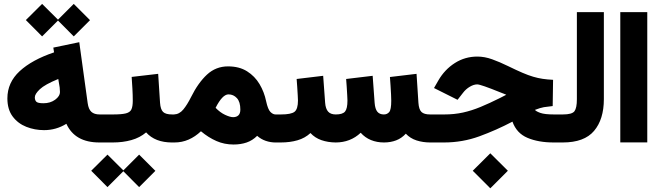

<svg xmlns="http://www.w3.org/2000/svg" viewBox="-20 -745 3448 1004"><path d="M115.2 -640.1 200.2 -724.6 283.2 -642.1 365.7 -724.6 450.7 -639.6 365.7 -554.7 283.2 -637.7 200.2 -554.7ZM18.6 -230.5Q18.6 -313.5 82.8 -372.8Q147 -432.1 262.7 -471.2L258.8 -496.1L394.5 -524.4L438.5 -205.6Q442.9 -173.8 457.8 -160.2Q472.7 -146.5 501.5 -146.5H516.6V0H499.5Q371.6 0 327.1 -97.7Q273.4 -64.5 210.4 -64.5Q161.6 -64.5 117.7 -81.8Q73.7 -99.1 46.1 -136Q18.6 -172.9 18.6 -230.5ZM284.7 -332Q214.4 -303.2 188.2 -278.3Q162.1 -253.4 162.1 -236.3Q162.1 -220.7 170.2 -212.9Q178.2 -205.1 207.5 -205.1Q242.7 -205.1 268.1 -223.4Q293.5 -241.7 293.5 -264.6Q293.5 -276.4 292 -288.1Z M891.1 0H879.4Q791 0 744.1 -52.7Q711.4 -24.9 667 -12.5Q622.6 0 569.8 0H497.1V-146.5H570.8Q616.2 -146.5 638.2 -152.1Q660.2 -157.7 667.2 -173.1Q674.3 -188.5 674.3 -218.3Q674.3 -248.5 672.4 -281Q670.4 -313.5 668.5 -342.8L807.1 -358.9L816.9 -207.5Q819.3 -172.9 832.8 -159.7Q846.2 -146.5 880.4 -146.5H891.1ZM457 147.9 542 63.5 625 146 707.5 63.5 792.5 148.4 707.5 233.4 625 150.4 542 233.4Z M1030.8 -58.6Q1001 -30.3 966.3 -15.1Q931.6 0 892.6 0H871.6V-146.5H889.6Q918 -147.5 938.5 -172.4Q959 -197.3 979 -237.3Q1016.1 -312 1062.5 -355Q1108.9 -397.9 1172.4 -397.9Q1231 -397.9 1271.7 -372.3Q1312.5 -346.7 1337.2 -305.2Q1361.8 -263.7 1371.6 -215.8Q1380.9 -172.9 1394 -159.7Q1407.2 -146.5 1420.9 -146.5H1434.1V0H1420.4Q1394.5 0 1369.6 -8.5Q1344.7 -17.1 1324.7 -34.7Q1300.3 -10.3 1269.5 0.2Q1238.8 10.7 1201.2 10.7Q1153.3 10.7 1111.6 -7.6Q1069.8 -25.9 1030.8 -58.6ZM1107.4 -181.2Q1130.9 -156.7 1157 -144.5Q1183.1 -132.3 1199.2 -132.3Q1216.3 -132.3 1226.6 -141.8Q1236.8 -151.4 1236.8 -171.9Q1236.8 -212.4 1218.8 -231.9Q1200.7 -251.5 1174.8 -251.5Q1143.1 -251.5 1107.4 -181.2Z M1987.3 -146.5Q2004.4 -146.5 2015.1 -158.9Q2025.9 -171.4 2025.9 -218.3Q2025.9 -229 2024.9 -251Q2023.9 -272.9 2022.2 -297.9Q2020.5 -322.8 2019 -342.3L2158.2 -358.9L2168 -207.5Q2170.4 -172.4 2184.1 -159.4Q2197.8 -146.5 2229 -146.5H2243.7V0H2230Q2191.4 0 2158.2 -10.7Q2125 -21.5 2102.1 -45.9Q2080.1 -22 2051.3 -11Q2022.5 0 1987.8 0Q1950.7 0 1919.7 -12.7Q1888.7 -25.4 1866.2 -50.8Q1812.5 0 1734.9 0Q1694.3 -0.5 1660.6 -12.2Q1627 -23.9 1603.5 -49.3Q1575.2 -22.9 1535.9 -11.5Q1496.6 0 1448.2 0H1414.6V-146.5H1449.2Q1502.4 -146.5 1520.3 -160.6Q1538.1 -174.8 1538.1 -219.2Q1538.1 -226.6 1536.9 -246.8Q1535.6 -267.1 1534.2 -291Q1532.7 -314.9 1531.2 -332L1669.9 -348.6L1680.2 -207.5Q1682.6 -176.3 1695.8 -161.4Q1709 -146.5 1735.8 -146.5Q1771.5 -146.5 1784.2 -161.6Q1796.9 -176.8 1796.9 -219.2Q1796.9 -225.6 1795.7 -246.3Q1794.4 -267.1 1793 -291.3Q1791.5 -315.4 1790 -332L1928.7 -348.6L1939 -207.5Q1941.4 -175.3 1953.1 -160.9Q1964.8 -146.5 1987.3 -146.5Z M2452.1 147.9 2543.9 56.6 2635.7 147.9 2543.9 239.7ZM2870.1 -190.4Q2842.3 -187.5 2824.2 -184.6Q2806.2 -181.6 2777.3 -170.4Q2783.2 -162.6 2805.9 -154.5Q2828.6 -146.5 2877 -146.5H2903.3V0H2875Q2795.4 0 2738.3 -24.2Q2681.2 -48.3 2659.7 -108.9Q2575.2 -64.5 2486.8 -32.2Q2398.4 0 2302.2 0H2224.1V-146.5H2303.7Q2355.5 -146.5 2400.9 -156.5Q2446.3 -166.5 2492.9 -185.8Q2539.6 -205.1 2594.2 -232.4L2627.4 -249.5Q2620.1 -252.4 2612.8 -255.6Q2605.5 -258.8 2595.7 -262.2Q2493.7 -303.7 2475.6 -303.7Q2457.5 -303.7 2436.8 -291.5Q2416 -279.3 2400.9 -259.3L2372.6 -223.1L2249.5 -284.7L2272.5 -324.7Q2305.2 -381.3 2358.4 -415.3Q2411.6 -449.2 2476.1 -449.2Q2513.7 -449.2 2553.2 -435.1Q2592.8 -420.9 2636.7 -399.4Q2680.7 -377.9 2711.9 -364.5Q2743.2 -351.1 2768.1 -343.8Q2793 -336.4 2817.4 -332.8Q2841.8 -329.1 2872.1 -327.6Z M2883.8 0V-146.5H2923.3Q2971.2 -146.5 2983.9 -163.3Q2996.6 -180.2 2996.6 -226.1V-681.6H3137.7V-226.6Q3137.7 -121.1 3086.4 -60.5Q3035.2 0 2922.9 0Z M3223.6 -681.6H3364.7V-0.5H3223.6Z"/></svg>

Font: Vazir Black FD
Style: Black-FD
Weight: 900
Designer: Saber Rastikerdar
Foundry: Saber Rastikerdar
Version: Version 30.0.0